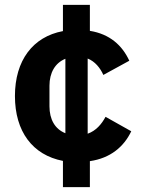

<svg xmlns="http://www.w3.org/2000/svg" viewBox="-20 -650 592 784"><path d="M347 114V8C431 -4 486 -51 516 -114L411 -173C395 -143 372 -116 338 -104V-411C368 -399 389 -373 402 -344L508 -402C479 -465 428 -511 347 -524V-630H237V-523C114 -500 41 -403 41 -258C41 -113 113 -17 237 7V114ZM182 -216V-300C182 -353 205 -393 247 -410V-106C204 -123 182 -163 182 -216Z"/></svg>

Font: LVC Sans
Style: Bold
Weight: 700
Designer: Mike Abbink, Paul van der Laan, Pieter van Rosmalen
Foundry: Bold Monday
Version: Version 3.0